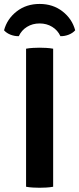

<svg xmlns="http://www.w3.org/2000/svg" viewBox="-43 -924 392 950"><path d="M86 -683Q101.5 -686 120.5 -687Q139.5 -688 152.5 -688Q167 -688 185.5 -687Q204 -686 220 -683V0Q204 3 185.5 4Q167 5 152.5 5Q139.5 5 120.5 4Q101.5 3 86 0ZM329 -774Q316.5 -760 296.5 -752.2Q276.5 -744.5 256 -745Q242.5 -774.5 215.2 -791.2Q188 -808 153 -808Q118 -808 90.8 -791.2Q63.5 -774.5 50 -745Q29.5 -744.5 9.5 -752.2Q-10.5 -760 -23 -774Q-8 -830.5 39.5 -867.5Q87 -904.5 153 -904.5Q219 -904.5 266.5 -867.5Q314 -830.5 329 -774Z"/></svg>

Font: Signika SC SemiBold
Style: Regular
Weight: 600
Designer: Anna Giedryś
Foundry: Anna Giedryś
Version: Version 2.000; ttfautohint (v1.8.3) -l 8 -r 50 -G 200 -x 9 -